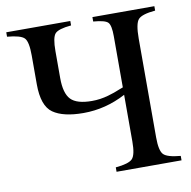

<svg xmlns="http://www.w3.org/2000/svg" viewBox="-76 -737 808 812"><g transform="rotate(-10 328.5 -331.0)"><path d="M639 0H360V-19Q416 -24 432 -40.5Q448 -57 448 -114V-315Q361 -269 266 -269Q179 -269 135.5 -299.5Q92 -330 92 -423V-547Q92 -606 76.5 -622Q61 -638 3 -643V-662H278V-643Q223 -638 208.5 -622Q194 -606 194 -547V-432Q194 -366 219.5 -339.5Q245 -313 310 -313Q328 -313 345.5 -315.5Q363 -318 380.5 -323Q398 -328 407.5 -331.5Q417 -335 432 -341L448 -347V-567Q448 -613 436 -626Q424 -639 373 -643V-662H639V-643Q582 -638 566 -620.5Q550 -603 550 -538V-114Q550 -57 566 -40.5Q582 -24 639 -19Z"/></g></svg>

Font: STIX Math
Style: Regular
Weight: 400
Designer: MicroPress Inc., with final additions and corrections provided by Coen Hoffman, Elsevier (retired)
Version: Version 1.1.1